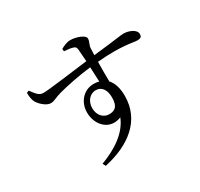

<svg xmlns="http://www.w3.org/2000/svg" viewBox="-174 -1005 1347 1293"><g transform="rotate(-30 500.0 -358.5)"><path d="M493 -221C447 -221 413 -259 413 -313C413 -364 445 -407 494 -407C537 -407 565 -372 565 -311C565 -246 542 -221 493 -221ZM189 -482C218 -482 237 -499 283 -511C340 -526 439 -548 539 -559L544 -446C532 -449 518 -451 503 -451C421 -451 368 -383 368 -306C368 -205 447 -125 546 -166C508 -69 408 0 286 45L298 68C498 25 645 -86 645 -276C645 -333 632 -381 603 -412C602 -462 602 -517 603 -565C798 -582 871 -557 907 -557C929 -557 941 -564 941 -586C941 -623 885 -644 845 -644C825 -644 775 -634 604 -616L606 -668C607 -694 623 -710 623 -735C623 -762 558 -785 513 -785C485 -785 458 -771 438 -760L440 -741C469 -739 492 -736 507 -731C523 -726 528 -720 530 -701L537 -608C420 -594 219 -566 180 -567C146 -567 128 -595 102 -630L84 -623C84 -603 86 -578 93 -560C104 -529 153 -482 189 -482Z"/></g></svg>

Font: Source Han Serif SC Medium
Style: Regular
Weight: 500
Designer: Ryoko NISHIZUKA 西塚涼子 (kana & ideographs); Frank Grießhammer (Latin, Greek & Cyrillic); Wenlong ZHANG 张文龙 (bopomofo); San
Foundry: Adobe
Version: Version 2.003;hotconv 1.1.1;makeotfexe 2.6.0